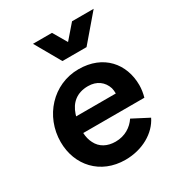

<svg xmlns="http://www.w3.org/2000/svg" viewBox="-191 -931 994 1069"><g transform="rotate(-30 306.5 -396.5)"><path d="M429 -640 570 -805H431L354 -716L302 -805H180L274 -640ZM304 12C414 12 506 -42 544 -120L440 -174C413 -133 367 -103 307 -103C254 -103 212 -125 191 -168C181 -187 175 -210 174 -235H567C574 -260 578 -286 578 -310C578 -447 488 -556 328 -556C164 -556 40 -419 40 -254C40 -104 144 12 304 12ZM186 -335C187 -339 188 -343 190 -348C210 -409 254 -448 327 -448C383 -448 422 -418 437 -371C440 -360 441 -348 441 -335Z"/></g></svg>

Font: Plus Jakarta Sans
Style: Bold Italic
Weight: 700
Italic angle: -8°
Designer: Gumpita Rahayu
Foundry: Tokotype
Version: Version 2.071;gftools[0.9.30]